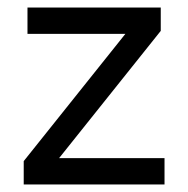

<svg xmlns="http://www.w3.org/2000/svg" viewBox="-20 -490 500 510"><path d="M43 0V-62L313 -400H53V-470H407V-408L137 -70H417V0Z"/></svg>

Font: Gantari
Style: Regular
Weight: 400
Designer: Anugrah Pasau
Foundry: Lafontype
Version: Version 1.000; ttfautohint (v1.8.4)